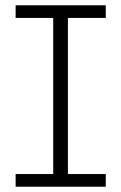

<svg xmlns="http://www.w3.org/2000/svg" viewBox="-20 -706 459 726"><path d="M379.9 -638.2H236.8V-47.9H379.9V0H39.1V-47.9H181.2V-638.2H39.1V-686H379.9Z"/></svg>

Font: BioRhyme Light
Style: Regular
Weight: 300
Designer: Aoife Mooney
Foundry: Aoife Mooney Type
Version: Version 1.500;PS 001.500;hotconv 1.0.88;makeotf.lib2.5.64775